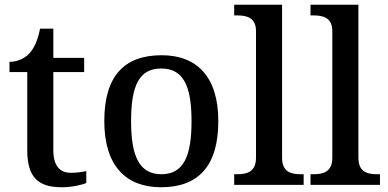

<svg xmlns="http://www.w3.org/2000/svg" viewBox="-20 -780 1638 810"><path d="M241 10C283 10 326 0 344 -8V-58C323 -54 303 -51 279 -51C232 -51 205 -81 205 -146V-476H335V-536H205V-659H149C139 -610 125 -577 103 -554C82 -531 49 -519 20 -519V-476H95V-146C95 -30 143 10 241 10Z M659 10C818 10 901 -81 901 -269C901 -457 810 -547 662 -547C502 -547 420 -457 420 -269C420 -81 511 10 659 10ZM661 -45C567 -45 533 -122 533 -269C533 -417 566 -491 660 -491C754 -491 788 -417 788 -269C788 -122 755 -45 661 -45Z M968 0H1261V-45H1249C1208 -45 1170 -54 1170 -115V-760H968V-715H981C1020 -715 1060 -706 1060 -649V-115C1060 -54 1021 -45 981 -45H968Z M1290 0H1583V-45H1571C1530 -45 1492 -54 1492 -115V-760H1290V-715H1303C1342 -715 1382 -706 1382 -649V-115C1382 -54 1343 -45 1303 -45H1290Z"/></svg>

Font: Noto Serif Tamil Medium
Style: Italic
Weight: 500
Italic angle: -12°
Designer: Indian Type Foundry, Tom Grace, and the Monotype Design Team
Foundry: Monotype Imaging Inc.
Version: Version 2.003